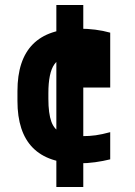

<svg xmlns="http://www.w3.org/2000/svg" viewBox="-20 -645 540 770"><path d="M206 -260V-625H314V-260ZM206 105V-260H314V105ZM296 10Q50 10 50 -240V-280Q50 -530 297 -530Q365 -530 422 -514V-294H300V-497L363 -404Q344 -412 322.5 -416.5Q301 -421 279 -421Q222 -421 198 -387Q174 -353 174 -271V-249Q174 -190 186 -157Q198 -124 227.5 -111.5Q257 -99 310 -99Q339 -99 364 -102.5Q389 -106 422 -115V-6Q394 1 362 5.5Q330 10 296 10Z"/></svg>

Font: M PLUS Code Latin SemiBold
Style: Regular
Weight: 600
Designer: Coji Morishita
Foundry: UNDERFOREST DESIGN
Version: Version 1.002; ttfautohint (v1.8.3)